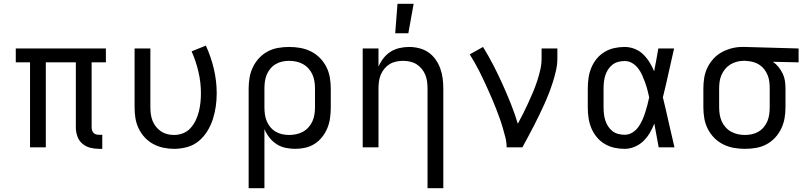

<svg xmlns="http://www.w3.org/2000/svg" viewBox="-20 -775 4240 1010"><path d="M501 8Q477 8 454 2Q431 -4 413 -19.5Q395 -35 387 -58Q379 -81 379 -104V-447H221V0H138V-447H63V-520H537V-447H462V-104Q462 -97 464.5 -89Q467 -81 472.5 -75.5Q478 -70 485.5 -68Q493 -66 501 -66H518V8Z M896 8Q867 8 839 2Q811 -4 786 -17.5Q761 -31 741.5 -52Q722 -73 709.5 -99Q697 -125 692.5 -153Q688 -181 688 -210V-520H771V-210Q771 -192 773.5 -174Q776 -156 782.5 -139.5Q789 -123 800.5 -108.5Q812 -94 827 -84Q842 -74 859.5 -69.5Q877 -65 896 -65Q920 -65 943 -74Q966 -83 982.5 -101.5Q999 -120 1009.5 -142Q1020 -164 1026 -188Q1032 -212 1034.5 -236Q1037 -260 1037 -285Q1037 -341 1024 -397Q1011 -453 988 -505L1063 -535Q1090 -476 1105 -412.5Q1120 -349 1120 -284Q1120 -249 1115 -214.5Q1110 -180 1099.5 -147.5Q1089 -115 1070.5 -85Q1052 -55 1025.5 -33Q999 -11 965 -1.5Q931 8 896 8Z M1288 215V-310Q1288 -339 1293 -367.5Q1298 -396 1310.5 -422Q1323 -448 1343 -469.5Q1363 -491 1388.5 -504.5Q1414 -518 1443 -523Q1472 -528 1501 -528Q1530 -528 1559 -523Q1588 -518 1614.5 -505Q1641 -492 1662 -471Q1683 -450 1696.5 -423.5Q1710 -397 1715 -368Q1720 -339 1720 -310V-210Q1720 -183 1716.5 -156Q1713 -129 1703 -103.5Q1693 -78 1676 -56Q1659 -34 1636 -19Q1613 -4 1586.5 2Q1560 8 1532 8Q1507 8 1481.5 2.5Q1456 -3 1434.5 -17Q1413 -31 1397 -51.5Q1381 -72 1371 -96V215ZM1501 -65Q1520 -65 1538.5 -69Q1557 -73 1573.5 -82Q1590 -91 1603 -105.5Q1616 -120 1623.5 -137Q1631 -154 1634 -172.5Q1637 -191 1637 -210V-310Q1637 -329 1634 -347.5Q1631 -366 1623.5 -383Q1616 -400 1603 -414.5Q1590 -429 1573.5 -438Q1557 -447 1538.5 -451Q1520 -455 1501 -455Q1483 -455 1464.5 -451Q1446 -447 1430 -437.5Q1414 -428 1402 -413.5Q1390 -399 1383 -382Q1376 -365 1373.5 -346.5Q1371 -328 1371 -310V-210Q1371 -192 1373.5 -173.5Q1376 -155 1383 -138Q1390 -121 1402 -106.5Q1414 -92 1430 -82.5Q1446 -73 1464 -69Q1482 -65 1501 -65Z M2229 215V-310Q2229 -328 2226.5 -346.5Q2224 -365 2217 -382Q2210 -399 2198 -413.5Q2186 -428 2170.5 -437.5Q2155 -447 2136.5 -451Q2118 -455 2100 -455Q2082 -455 2063.5 -451Q2045 -447 2029.5 -437.5Q2014 -428 2002 -413.5Q1990 -399 1983 -382Q1976 -365 1973.5 -346.5Q1971 -328 1971 -310V0H1888V-520H1971V-424Q1981 -448 1997 -468.5Q2013 -489 2034 -502.5Q2055 -516 2080.5 -522Q2106 -528 2132 -528Q2158 -528 2184.5 -521.5Q2211 -515 2233 -500Q2255 -485 2271 -462.5Q2287 -440 2296 -415Q2305 -390 2308.5 -363.5Q2312 -337 2312 -310V215ZM2059 -600 2071 -755H2156L2128 -600Z M2645 0Q2645 -27 2638.5 -52.5Q2632 -78 2624.5 -103.5Q2617 -129 2608 -154Q2599 -179 2589.5 -203.5Q2580 -228 2569.5 -252.5Q2559 -277 2548 -301.5Q2537 -326 2526 -349.5Q2515 -373 2503 -397Q2491 -421 2478 -444Q2465 -467 2451 -489L2521 -528Q2550 -481 2575.5 -431.5Q2601 -382 2624 -331Q2647 -280 2667.5 -228.5Q2688 -177 2704 -124Q2719 -151 2732.5 -178.5Q2746 -206 2759 -234Q2772 -262 2784 -290.5Q2796 -319 2805.5 -348Q2815 -377 2822 -407Q2829 -437 2829 -468V-520H2912V-468Q2912 -436 2905 -405Q2898 -374 2888.5 -344Q2879 -314 2867.5 -284.5Q2856 -255 2843 -226Q2830 -197 2816 -168.5Q2802 -140 2787.5 -111.5Q2773 -83 2758 -55.5Q2743 -28 2728 0Z M3266 8Q3238 8 3211 2Q3184 -4 3160 -18.5Q3136 -33 3118.5 -54.5Q3101 -76 3090.5 -101.5Q3080 -127 3076 -154.5Q3072 -182 3072 -210V-310Q3072 -338 3076 -365.5Q3080 -393 3090.5 -418.5Q3101 -444 3118.5 -465.5Q3136 -487 3160 -501.5Q3184 -516 3211 -522Q3238 -528 3266 -528Q3293 -528 3318.5 -518Q3344 -508 3363 -489.5Q3382 -471 3396.5 -448Q3411 -425 3421 -400Q3427 -430 3432.5 -460Q3438 -490 3443 -520H3526Q3511 -456 3497 -391.5Q3483 -327 3467 -263Q3483 -198 3497.5 -132Q3512 -66 3528 0H3445Q3439 -31 3433.5 -62Q3428 -93 3422 -125Q3412 -99 3398 -75.5Q3384 -52 3364.5 -33Q3345 -14 3319 -3Q3293 8 3266 8ZM3266 -66Q3287 -66 3305.5 -77Q3324 -88 3336.5 -105Q3349 -122 3358 -141.5Q3367 -161 3373.5 -181.5Q3380 -202 3385.5 -222.5Q3391 -243 3395 -263Q3391 -283 3385.5 -303Q3380 -323 3373 -342.5Q3366 -362 3357.5 -381Q3349 -400 3336 -416.5Q3323 -433 3305 -443.5Q3287 -454 3266 -454Q3249 -454 3232 -449.5Q3215 -445 3201.5 -434.5Q3188 -424 3178.5 -409Q3169 -394 3164 -378Q3159 -362 3157 -344.5Q3155 -327 3155 -310V-210Q3155 -193 3157 -175.5Q3159 -158 3164 -142Q3169 -126 3178.5 -111Q3188 -96 3201.5 -85.5Q3215 -75 3232 -70.5Q3249 -66 3266 -66Z M3899 8Q3870 8 3841 3Q3812 -2 3785.5 -15Q3759 -28 3738 -49Q3717 -70 3703.5 -96.5Q3690 -123 3685 -152Q3680 -181 3680 -210V-310Q3680 -338 3684.5 -366Q3689 -394 3701.5 -419.5Q3714 -445 3733 -466Q3752 -487 3777 -500.5Q3802 -514 3829 -521Q3856 -528 3885 -528H3900L4181 -520V-447L4046 -450Q4062 -439 4075 -423Q4088 -407 4097 -388.5Q4106 -370 4109 -350Q4112 -330 4112 -310V-210Q4112 -181 4107 -152.5Q4102 -124 4089.5 -98Q4077 -72 4057 -50.5Q4037 -29 4011.5 -15.5Q3986 -2 3957 3Q3928 8 3899 8ZM3899 -65Q3917 -65 3935.5 -69Q3954 -73 3970 -82.5Q3986 -92 3998 -106.5Q4010 -121 4017 -138Q4024 -155 4026.5 -173.5Q4029 -192 4029 -210V-310Q4029 -327 4027 -344.5Q4025 -362 4018.5 -378.5Q4012 -395 4001.5 -409Q3991 -423 3976.5 -433Q3962 -443 3945 -448Q3928 -453 3911 -454L3900 -455H3891Q3873 -455 3855 -450Q3837 -445 3821.5 -435.5Q3806 -426 3794.5 -412Q3783 -398 3775.5 -381Q3768 -364 3765.5 -346Q3763 -328 3763 -310V-210Q3763 -191 3766 -172.5Q3769 -154 3776.5 -137Q3784 -120 3797 -105.5Q3810 -91 3826.5 -82Q3843 -73 3861.5 -69Q3880 -65 3899 -65Z"/></svg>

Font: Iosevka Fixed Extended
Style: Regular
Weight: 400
Width: 7
Monospace: yes
Designer: Belleve Invis
Foundry: Belleve Invis
Version: Version 24.1.1; ttfautohint (v1.8.4)